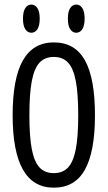

<svg xmlns="http://www.w3.org/2000/svg" viewBox="-20 -823 478 852"><path d="M218.8 9.8Q127 9.8 81.5 -70.8Q36.1 -151.4 36.1 -311.5Q36.1 -474.6 81.5 -554.7Q127 -634.8 218.8 -634.8Q312.5 -634.8 356.9 -555.2Q401.4 -475.6 401.4 -311.5Q401.4 -150.4 356.9 -70.3Q312.5 9.8 218.8 9.8ZM218.8 -54.7Q258.8 -54.7 282.2 -80.1Q305.7 -105.5 316.4 -161.1Q327.1 -216.8 327.1 -311.5Q327.1 -407.2 316.4 -463.4Q305.7 -519.5 282.2 -544.9Q258.8 -570.3 218.8 -570.3Q178.7 -570.3 155.3 -544.9Q131.8 -519.5 121.1 -463.4Q110.4 -407.2 110.4 -311.5Q110.4 -216.8 121.1 -161.1Q131.8 -105.5 155.3 -80.1Q178.7 -54.7 218.8 -54.7ZM119.1 -802.7Q135.7 -802.7 146 -787.1Q156.2 -771.5 156.2 -740.2Q156.2 -709 146 -693.4Q135.7 -677.7 119.1 -677.7Q102.5 -677.7 92.3 -693.4Q82 -709 82 -740.2Q82 -771.5 92.3 -787.1Q102.5 -802.7 119.1 -802.7ZM318.4 -802.7Q335 -802.7 345.2 -787.1Q355.5 -771.5 355.5 -740.2Q355.5 -709 345.2 -693.4Q335 -677.7 318.4 -677.7Q301.8 -677.7 291.5 -693.4Q281.2 -709 281.2 -740.2Q281.2 -771.5 291.5 -787.1Q301.8 -802.7 318.4 -802.7Z"/></svg>

Font: Sudo Variable
Style: Regular
Weight: 400
Monospace: yes
Designer: Jens Kutilek
Foundry: Jens Kutilek
Version: Version 0.040